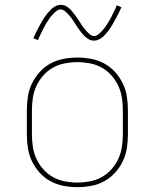

<svg xmlns="http://www.w3.org/2000/svg" viewBox="-20 -766 640 794"><path d="M300 8Q271 8 242.5 2.5Q214 -3 189 -16.5Q164 -30 144.5 -51.5Q125 -73 112.5 -98.5Q100 -124 95.5 -152.5Q91 -181 91 -210V-310Q91 -339 95.5 -367.5Q100 -396 112.5 -421.5Q125 -447 144.5 -468.5Q164 -490 189 -503.5Q214 -517 242.5 -522.5Q271 -528 300 -528Q329 -528 357.5 -522.5Q386 -517 411 -503.5Q436 -490 455.5 -468.5Q475 -447 487.5 -421.5Q500 -396 504.5 -367.5Q509 -339 509 -310V-210Q509 -181 504.5 -152.5Q500 -124 487.5 -98.5Q475 -73 455.5 -51.5Q436 -30 411 -16.5Q386 -3 357.5 2.5Q329 8 300 8ZM300 -11Q326 -11 352 -16Q378 -21 400.5 -33.5Q423 -46 440.5 -65.5Q458 -85 469 -108.5Q480 -132 484 -158Q488 -184 488 -210V-310Q488 -336 484 -362Q480 -388 469 -411.5Q458 -435 440.5 -454.5Q423 -474 400.5 -486.5Q378 -499 352 -504Q326 -509 300 -509Q274 -509 248 -504Q222 -499 199.5 -486.5Q177 -474 159.5 -454.5Q142 -435 131 -411.5Q120 -388 116 -362Q112 -336 112 -310V-210Q112 -184 116 -158Q120 -132 131 -108.5Q142 -85 159.5 -65.5Q177 -46 199.5 -33.5Q222 -21 248 -16Q274 -11 300 -11ZM369 -598Q356 -598 345.5 -604.5Q335 -611 326.5 -620Q318 -629 311 -638.5Q304 -648 297 -658.5Q290 -669 283 -680Q276 -691 268.5 -700Q261 -709 251 -718Q241 -727 231 -727Q226 -727 223.5 -726Q221 -725 217.5 -723Q214 -721 209.5 -717.5Q205 -714 200 -708.5Q195 -703 192.5 -700Q190 -697 187.5 -694Q185 -691 183 -687.5Q181 -684 178.5 -680.5Q176 -677 173.5 -673Q171 -669 168.5 -664.5Q166 -660 163.5 -655.5Q161 -651 158.5 -646Q156 -641 153.5 -635.5Q151 -630 148 -624.5Q145 -619 142.5 -613Q140 -607 137 -600L118 -608Q123 -620 128 -630Q133 -640 138 -649.5Q143 -659 147.5 -667Q152 -675 156.5 -682.5Q161 -690 165 -696Q169 -702 173.5 -707.5Q178 -713 185.5 -721.5Q193 -730 200.5 -735Q208 -740 215 -743Q222 -746 231 -746Q244 -746 254.5 -740Q265 -734 273.5 -724.5Q282 -715 289 -705.5Q296 -696 303 -685.5Q310 -675 317 -664Q324 -653 331.5 -644Q339 -635 349 -626Q359 -617 369 -617Q374 -617 376.5 -618Q379 -619 382.5 -621Q386 -623 390.5 -627Q395 -631 400 -636Q405 -641 407.5 -644.5Q410 -648 412.5 -651Q415 -654 417 -657Q419 -660 421.5 -664Q424 -668 426.5 -671.5Q429 -675 431.5 -679.5Q434 -684 436.5 -688.5Q439 -693 441.5 -698Q444 -703 446.5 -708.5Q449 -714 452 -719.5Q455 -725 457.5 -731Q460 -737 463 -744L482 -736Q477 -725 472 -714.5Q467 -704 462 -695Q457 -686 452.5 -677.5Q448 -669 443.5 -662Q439 -655 435 -648.5Q431 -642 426.5 -636.5Q422 -631 414.5 -622.5Q407 -614 399.5 -609Q392 -604 385 -601Q378 -598 369 -598Z"/></svg>

Font: Iosevka Thin Extended
Style: Regular
Weight: 100
Width: 7
Monospace: yes
Designer: Belleve Invis
Foundry: Belleve Invis
Version: Version 32.5.0; ttfautohint (v1.8.4)